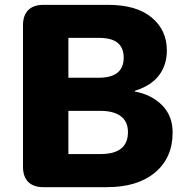

<svg xmlns="http://www.w3.org/2000/svg" viewBox="-20 -775 773 795"><path d="M75.2 -85V-669.9Q75.2 -711.4 96.9 -733.2Q118.7 -754.9 160.2 -754.9H428.2Q544.9 -754.9 607.9 -702.6Q670.9 -650.4 670.9 -565.9Q670.9 -505.9 638.2 -462.9Q605.5 -419.9 538.1 -398.9V-396Q607.4 -383.3 651.1 -339.4Q694.8 -295.4 694.8 -226.1Q694.8 -122.1 622.3 -61Q549.8 0 422.9 0H160.2Q118.7 0 96.9 -21.7Q75.2 -43.5 75.2 -85ZM263.2 -453.1H388.2Q492.2 -453.1 492.2 -536.1Q492.2 -576.7 467.5 -597.4Q442.9 -618.2 388.2 -618.2H263.2ZM263.2 -137.2H397Q509.8 -137.2 509.8 -228Q509.8 -272 480 -293.9Q450.2 -315.9 397 -315.9H263.2Z"/></svg>

Font: Jellee Roman
Style: Bold
Weight: 700
Designer: Alfredo Marco Pradil
Foundry: Alfredo Marco Pradil and JAM Design
Version: Version 1.000